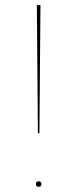

<svg xmlns="http://www.w3.org/2000/svg" viewBox="-20 -720 302 750"><path d="M124 -700 128 -200H134L138 -700ZM120 -1Q120 4 123.5 7Q127 10 131 10Q136 10 139 7Q142 4 142 -1Q142 -6 139 -9Q136 -12 131 -12Q127 -12 123.5 -9Q120 -6 120 -1Z"/></svg>

Font: Jost Thin
Style: Regular
Weight: 250
Version: Version 3.710